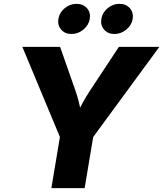

<svg xmlns="http://www.w3.org/2000/svg" viewBox="-20 -969 841 989"><path d="M244.6 0 288.6 -263.2 95.2 -727.5H289.6L367.2 -506.3Q378.4 -474.6 386.2 -442.9Q394 -411.1 401.4 -370.1H370.1Q390.1 -411.6 408 -443.4Q425.8 -475.1 446.3 -506.3L592.3 -727.5H800.8L460 -263.2L416 0ZM569.3 -793.9Q535.6 -793.9 516.1 -816.7Q496.6 -839.4 502 -871.6Q507.3 -904.3 534.4 -926.8Q561.5 -949.2 595.2 -949.2Q629.4 -949.2 648.9 -926.8Q668.5 -904.3 663.6 -871.6Q658.2 -839.4 630.6 -816.7Q603 -793.9 569.3 -793.9ZM348.1 -793.9Q314.5 -793.9 294.9 -816.7Q275.4 -839.4 280.8 -871.6Q286.1 -904.3 313.2 -926.8Q340.3 -949.2 374.5 -949.2Q408.2 -949.2 428 -926.8Q447.8 -904.3 442.4 -871.6Q437 -839.4 409.7 -816.7Q382.3 -793.9 348.1 -793.9Z"/></svg>

Font: Inter 17pt ExtraBold
Style: Italic
Weight: 800
Italic angle: -9.3988°
Version: Version 4.001;git-66647c0bb